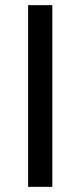

<svg xmlns="http://www.w3.org/2000/svg" viewBox="-20 -725 312 745"><path d="M89 0V-705H183V0Z"/></svg>

Font: Nunito Sans 12pt ExtraLight 11pt Medium
Style: Regular
Weight: 500
Version: Version 3.101;gftools[0.9.27]